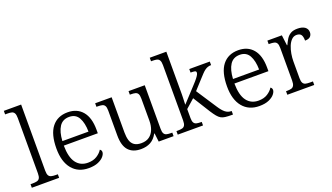

<svg xmlns="http://www.w3.org/2000/svg" viewBox="-68 -1266 3084 1783"><g transform="rotate(-20 1473.5 -375.0)"><path d="M11 0V-35H30Q57 -35 75 -39.5Q93 -44 101.5 -59.5Q110 -75 110 -107V-654Q110 -686 101 -701.5Q92 -717 75 -721Q58 -725 33 -725H11V-760H182V-107Q182 -75 190.5 -59.5Q199 -44 217.5 -39.5Q236 -35 262 -35H281V0Z M572 10Q468 10 409 -61.5Q350 -133 350 -263Q350 -404 405.5 -474.5Q461 -545 562 -545Q655 -545 707.5 -482.5Q760 -420 760 -301V-266H424Q425 -150 466.5 -95Q508 -40 582 -40Q635 -40 671 -63Q707 -86 725 -116Q731 -113 736 -106Q741 -99 741 -88Q741 -69 722.5 -46Q704 -23 666.5 -6.5Q629 10 572 10ZM684 -310Q683 -396 654 -448Q625 -500 561 -500Q496 -500 463.5 -450Q431 -400 426 -310Z M1088 10Q1008 10 965.5 -37Q923 -84 923 -185V-431Q923 -463 914 -478Q905 -493 887.5 -497Q870 -501 843 -501H832V-536H995V-188Q995 -143 1005 -110Q1015 -77 1040.5 -59Q1066 -41 1110 -41Q1158 -41 1189 -63.5Q1220 -86 1235 -124.5Q1250 -163 1250 -211V-429Q1250 -462 1241.5 -477Q1233 -492 1215.5 -496.5Q1198 -501 1170 -501H1162V-536H1322V-104Q1322 -73 1331 -58Q1340 -43 1357.5 -39Q1375 -35 1399 -35H1412V0H1265L1255 -84H1251Q1224 -34 1183.5 -12Q1143 10 1088 10Z M1453 0V-35H1465Q1493 -35 1510.5 -39.5Q1528 -44 1536.5 -59.5Q1545 -75 1545 -107V-654Q1545 -686 1536 -701.5Q1527 -717 1510 -721Q1493 -725 1468 -725H1453V-760H1617V-374Q1617 -359 1617 -338.5Q1617 -318 1616 -297.5Q1615 -277 1614.5 -260.5Q1614 -244 1614 -237L1747 -381Q1777 -413 1791.5 -432Q1806 -451 1811.5 -462Q1817 -473 1817 -482Q1817 -495 1803.5 -498Q1790 -501 1762 -501V-536H1965V-501Q1947 -501 1932 -496Q1917 -491 1902.5 -480.5Q1888 -470 1872 -453Q1856 -436 1835 -413L1751 -321L1882 -121Q1911 -76 1937 -55.5Q1963 -35 1996 -35H1999V0H1985Q1949 0 1924 -3Q1899 -6 1881.5 -16Q1864 -26 1847 -46.5Q1830 -67 1808 -101L1703 -269L1617 -193V-104Q1617 -73 1626 -58Q1635 -43 1653 -39Q1671 -35 1698 -35H1703V0Z M2258 10Q2154 10 2095 -61.5Q2036 -133 2036 -263Q2036 -404 2091.5 -474.5Q2147 -545 2248 -545Q2341 -545 2393.5 -482.5Q2446 -420 2446 -301V-266H2110Q2111 -150 2152.5 -95Q2194 -40 2268 -40Q2321 -40 2357 -63Q2393 -86 2411 -116Q2417 -113 2422 -106Q2427 -99 2427 -88Q2427 -69 2408.5 -46Q2390 -23 2352.5 -6.5Q2315 10 2258 10ZM2370 -310Q2369 -396 2340 -448Q2311 -500 2247 -500Q2182 -500 2149.5 -450Q2117 -400 2112 -310Z M2536 0V-35H2546Q2571 -35 2588 -39.5Q2605 -44 2614 -60Q2623 -76 2623 -109V-431Q2623 -463 2614 -478Q2605 -493 2587 -497Q2569 -501 2542 -501H2534V-536H2677L2690 -433H2694Q2707 -462 2723 -488Q2739 -514 2764.5 -529.5Q2790 -545 2832 -545Q2881 -545 2906.5 -526Q2932 -507 2932 -474Q2932 -449 2916 -432.5Q2900 -416 2863 -416Q2863 -458 2849.5 -475.5Q2836 -493 2805 -493Q2777 -493 2756 -472Q2735 -451 2721.5 -417.5Q2708 -384 2701.5 -345.5Q2695 -307 2695 -272V-105Q2695 -74 2704 -58.5Q2713 -43 2730 -39Q2747 -35 2772 -35H2802V0Z"/></g></svg>

Font: Noto Serif Tibetan Light
Style: Regular
Weight: 300
Version: Version 2.103